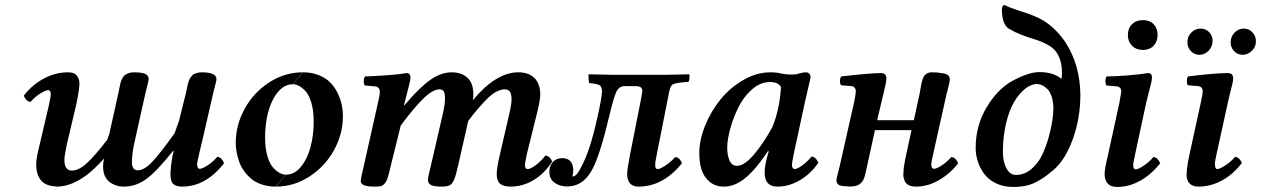

<svg xmlns="http://www.w3.org/2000/svg" viewBox="-20 -723 4952 754"><path d="M246.1 -439Q267.1 -439 277.1 -430.7Q287.1 -422.4 291 -405.8Q295.4 -388.7 279.8 -314L242.2 -154.8Q232.9 -109.9 232.9 -95.2Q232.9 -53.2 262.2 -53.2Q289.1 -53.2 320.3 -81.5Q351.6 -109.9 400.9 -173.8Q402.3 -177.7 405.3 -186Q408.2 -194.3 409.2 -196.8L444.8 -356.9Q446.3 -362.3 448.7 -375.7Q451.2 -389.2 452.6 -395.5Q454.1 -401.9 458.5 -411.9Q462.9 -421.9 468.3 -426.5Q473.6 -431.2 483.4 -435.1Q493.2 -439 505.9 -439Q539.6 -439 551.8 -432.1Q564 -425.3 564 -412.1Q564 -407.2 550.8 -356L505.9 -153.8Q498 -115.7 498 -81.1Q500.5 -54.2 521 -54.2Q546.9 -54.2 579.1 -88.9Q611.3 -123.5 666 -200.2Q668.9 -209.5 675.3 -226.8Q681.6 -244.1 683.1 -249L710 -356.9Q711.9 -362.8 711.9 -365.2Q712.4 -367.7 714.6 -378.7Q716.8 -389.6 717.5 -392.3Q718.3 -395 721.2 -404.1Q724.1 -413.1 726.3 -416Q728.5 -418.9 733.2 -424.8Q737.8 -430.7 742.9 -432.9Q748 -435.1 755.4 -437Q762.7 -439 772 -439Q830.1 -439 830.1 -412.1Q830.1 -407.7 827.6 -398.2Q825.2 -388.7 821.8 -376Q818.4 -363.3 816.9 -356L777.8 -185.1Q767.6 -142.6 763.2 -124Q753.9 -83.5 753.9 -79.1Q753.9 -60.1 765.1 -60.1Q773.9 -60.1 794.7 -73.2Q815.4 -86.4 833 -106.9Q842.3 -106.9 849.6 -98.9Q856.9 -90.8 859.9 -82Q788.6 9.8 694.8 9.8Q658.2 9.8 651.9 -16.1Q648.4 -31.2 649.9 -50.8Q650.9 -71.3 657.2 -109.9L662.1 -129.9L660.2 -130.9Q595.7 -50.3 554.9 -20.3Q514.2 9.8 466.8 9.8Q433.1 9.8 408.9 -9.5Q384.8 -28.8 384.8 -69.8Q384.8 -82 388.2 -99.1V-100.1Q294.4 6.8 207 9.8Q199.7 9.8 195.8 8.8Q122.1 4.9 122.1 -80.1Q123.5 -106.4 133.8 -147L170.9 -305.2Q180.2 -345.2 179.2 -356.9Q177.7 -369.1 168.9 -369.1Q160.2 -369.1 138.9 -356.2Q117.7 -343.3 100.1 -323.2Q90.8 -323.2 83.5 -331.1Q76.2 -338.9 73.2 -347.2Q107.4 -391.1 153.1 -415Q198.7 -439 246.1 -439Z M1130.9 -392.1 1169.9 -439Q1206.1 -439 1234.6 -426.8Q1263.2 -414.6 1280 -396Q1296.9 -377.4 1307.9 -353.3Q1318.8 -329.1 1322.8 -308.1Q1326.7 -287.1 1326.7 -267.1Q1326.7 -196.8 1291.5 -133.1Q1256.3 -69.3 1195.3 -29.8Q1134.3 9.8 1064 9.8L1103 -37.1Q1136.2 -37.1 1161.6 -67.9Q1187 -98.6 1199.5 -145.5Q1211.9 -192.4 1211.9 -246.1Q1211.9 -286.6 1203.4 -317.1Q1194.8 -347.7 1181.6 -362.8Q1168.5 -377.9 1155.5 -385Q1142.6 -392.1 1130.9 -392.1ZM1102.1 -37.1 1063 9.8Q1032.7 9.8 1007.6 1.2Q982.4 -7.3 965.8 -21.7Q949.2 -36.1 937 -53.5Q924.8 -70.8 918.2 -90.8Q911.6 -110.8 908.7 -128.4Q905.8 -146 905.8 -162.1Q905.8 -232.4 941.2 -296.4Q976.6 -360.4 1037.6 -399.7Q1098.6 -439 1168.9 -439L1129.9 -392.1Q1096.7 -392.1 1071.3 -361.3Q1045.9 -330.6 1033.4 -283.7Q1021 -236.8 1021 -183.1Q1021 -142.6 1029.5 -112.1Q1038.1 -81.5 1051.3 -66.4Q1064.5 -51.3 1077.4 -44.2Q1090.3 -37.1 1102.1 -37.1Z M1568.8 -318.8 1566.4 -310.1H1568.8Q1627 -379.4 1669.7 -409.2Q1712.4 -439 1753.4 -439Q1792 -439 1815.4 -418Q1838.9 -397 1838.9 -352.1Q1838.9 -339.8 1836.4 -329.1Q1927.7 -439 2015.6 -439Q2056.2 -439 2078.9 -416.5Q2101.6 -394 2101.6 -351.1Q2101.6 -331.5 2089.8 -282.2L2048.8 -117.2Q2041.5 -83.5 2041.5 -74.2Q2041.5 -59.1 2052.7 -59.1Q2063 -59.1 2083.5 -74Q2104 -88.9 2121.6 -111.8Q2131.3 -111.8 2138.4 -104.5Q2145.5 -97.2 2148.4 -88.9Q2118.7 -41.5 2075.7 -15.9Q2032.7 9.8 1984.9 9.8Q1957 9.8 1943.8 -1.5Q1930.7 -12.7 1930.7 -40Q1930.7 -63.5 1942.9 -115.2L1979.5 -273.9Q1988.8 -312 1988.8 -332Q1988.8 -355.5 1981.7 -363.8Q1974.6 -372.1 1962.4 -372.1Q1945.8 -372.1 1927.7 -362.1Q1909.7 -352.1 1889.9 -331.8Q1870.1 -311.5 1855 -293.7Q1839.8 -275.9 1818.8 -248L1778.8 -71.8Q1770 -32.2 1762.7 -16.1Q1755.4 0 1745.6 4.9Q1735.8 9.8 1713.9 9.8Q1683.1 9.8 1671.9 3.2Q1660.6 -3.4 1660.6 -16.1Q1660.6 -26.9 1671.9 -71.8L1718.8 -274.9Q1727.5 -312.5 1727.5 -335.9Q1727.5 -356 1722.7 -364Q1717.8 -372.1 1705.6 -372.1Q1680.2 -372.1 1643.6 -336.9Q1606.9 -301.8 1553.7 -230L1514.6 -71.8Q1507.3 -41 1502.9 -26.4Q1498.5 -11.7 1491 -2.7Q1483.4 6.3 1475.6 8.1Q1467.8 9.8 1451.7 9.8Q1422.4 9.8 1409.4 4.4Q1396.5 -1 1396.5 -13.2Q1396.5 -20 1408.7 -71.8L1465.8 -326.2Q1471.7 -350.6 1471.7 -362.8Q1471.7 -371.6 1466.6 -377.4Q1461.4 -383.3 1452.6 -383.8L1412.6 -387.2Q1408.2 -393.6 1408.4 -405.3Q1408.7 -417 1413.6 -422.9Q1450.7 -423.8 1502.4 -427.7Q1554.2 -431.6 1576.7 -436Q1591.8 -436 1591.8 -418.9Q1591.8 -411.6 1588.9 -398.4Q1585.9 -385.3 1579.3 -360.4Q1572.8 -335.4 1568.8 -318.8Z M2454.1 -115.2 2498 -336.9Q2502.4 -364.3 2502.4 -365.2Q2502.4 -376.5 2495.6 -380.6Q2488.8 -384.8 2471.2 -384.8H2433.1Q2410.6 -384.8 2399.9 -361.3Q2389.2 -337.9 2371.1 -261.2Q2336.4 -116.2 2308.1 -62Q2274.9 4.4 2216.3 8.8Q2214.4 8.8 2210.7 9Q2207 9.3 2203.9 9.3Q2200.7 9.3 2198.2 8.8Q2170.9 6.3 2154.1 -8.5Q2137.2 -23.4 2137.2 -49.8Q2138.7 -75.2 2152.8 -88.6Q2167 -102.1 2188 -102.1Q2194.3 -102.1 2197.3 -101.1Q2224.1 -96.7 2229 -70.8Q2231.4 -64.5 2231.4 -55.2Q2231.4 -50.3 2230.2 -43.2Q2229 -36.1 2228.5 -33.7Q2228 -31.2 2229 -29.8Q2244.6 -29.8 2262.2 -66.9Q2295.9 -127 2324.2 -253.9Q2344.2 -340.8 2344.2 -366.2Q2344.2 -373.5 2341.8 -378.7Q2339.4 -383.8 2337.2 -386.5Q2335 -389.2 2327.1 -391.4Q2319.3 -393.6 2316.2 -394Q2313 -394.5 2300.8 -396Q2295.9 -396.5 2293.5 -397Q2291 -403.3 2291 -431.2Q2365.2 -429.2 2387.2 -429.2H2593.3L2687 -431.2Q2688.5 -424.8 2687.5 -414.1Q2686.5 -403.3 2683.1 -401.9L2654.3 -398.9Q2627 -396 2619.1 -389.4Q2611.3 -382.8 2606.4 -355L2560.1 -121.1Q2559.1 -114.3 2557.1 -105.2Q2555.2 -96.2 2554.2 -90.3Q2553.2 -84.5 2553.2 -81.1V-69.8Q2554.7 -59.1 2563 -59.1Q2571.8 -59.1 2592.3 -72.3Q2612.8 -85.4 2631.3 -106Q2640.6 -106 2647.7 -98.9Q2654.8 -91.8 2658.2 -82Q2584 9.8 2487.3 9.8Q2453.1 9.8 2445.3 -21Q2441.9 -32.2 2443.4 -46.9Q2443.8 -58.1 2448.5 -83.7Q2453.1 -109.4 2454.1 -115.2Z M3013.2 -224.1Q3042.5 -296.4 3046.9 -381.8Q3035.6 -400.9 3003.9 -400.9Q2966.3 -400.9 2933.3 -372.1Q2900.4 -343.3 2879.9 -301.8Q2859.4 -260.3 2847.7 -217.5Q2835.9 -174.8 2835.9 -143.1Q2835.9 -113.3 2845 -92.5Q2854 -71.8 2874 -71.8Q2903.3 -71.8 2941.2 -116.5Q2979 -161.1 3013.2 -224.1ZM3143.1 -439Q3163.1 -439 3163.1 -418.9Q3160.2 -405.8 3153.6 -376.7Q3147 -347.7 3140.1 -317.9L3098.1 -123Q3089.8 -81.1 3089.8 -76.2Q3089.8 -68.4 3093 -63.7Q3096.2 -59.1 3101.1 -59.1Q3109.9 -59.1 3129.2 -72.5Q3148.4 -85.9 3167 -107.9Q3183.1 -107.9 3193.8 -84Q3164.6 -41 3121.8 -15.6Q3079.1 9.8 3032.7 9.8Q2982.9 9.8 2982.9 -44.9Q2982.9 -70.8 2993.2 -108.9L2999 -127.9L2996.1 -129.9Q2948.2 -57.6 2907 -23.9Q2865.7 9.8 2822.8 9.8Q2789.1 9.8 2766.6 -9.3Q2744.1 -28.3 2735.1 -56.6Q2726.1 -85 2726.1 -121.1Q2726.1 -172.9 2749 -229.5Q2772 -286.1 2809.3 -332.3Q2846.7 -378.4 2898.9 -408.7Q2951.2 -439 3004.9 -439Q3030.3 -439 3047.9 -434.1Q3067.9 -430.2 3085.9 -430.2Q3107.9 -430.2 3121.1 -435.1Q3134.8 -439 3143.1 -439Z M3277.8 -71.8 3334 -320.8Q3340.8 -353.5 3340.8 -365.2Q3340.8 -373 3336.2 -378.7Q3331.5 -384.3 3322.8 -384.8L3282.7 -388.2Q3278.3 -394.5 3278.6 -405.8Q3278.8 -417 3283.7 -422.9Q3397.5 -436 3439.9 -436Q3460.9 -436 3460.9 -415Q3460.9 -407.2 3458.3 -393.8Q3455.6 -380.4 3449.5 -355.5Q3443.4 -330.6 3440.9 -319.8L3424.8 -251H3568.8L3591.8 -356.9Q3593.3 -363.3 3595.2 -376Q3597.2 -388.7 3598.6 -395.5Q3600.1 -402.3 3603.3 -411.9Q3606.4 -421.4 3610.6 -426.5Q3614.7 -431.6 3621.6 -435.3Q3628.4 -439 3637.7 -439Q3662.6 -439 3675.8 -436Q3710 -433.6 3710 -412.1Q3710 -406.7 3707.8 -396.2Q3705.6 -385.7 3701.9 -371.8Q3698.2 -357.9 3696.8 -352.1L3646 -124Q3637.7 -88.4 3637.7 -82Q3635.7 -75.2 3637.7 -71.8Q3639.2 -60.1 3647.9 -60.1Q3657.7 -60.1 3677.5 -72.8Q3697.3 -85.4 3715.8 -106Q3725.1 -106 3732.2 -98.9Q3739.3 -91.8 3742.7 -82Q3712.9 -42.5 3668.7 -16.4Q3624.5 9.8 3577.6 9.8Q3538.1 9.8 3530.8 -18.1Q3526.4 -28.3 3527.8 -43.9Q3527.8 -60.5 3532.7 -85.9Q3536.6 -104 3537.6 -110.8L3559.6 -211.9H3416L3383.8 -64.9Q3382.8 -61 3380.9 -52Q3378.9 -43 3377.9 -39.1Q3369.1 6.3 3329.6 8.8Q3317.4 10.3 3308.6 8.8Q3280.8 8.3 3272.7 2.2Q3264.6 -3.9 3264.6 -17.1Q3264.6 -20 3267.1 -29.5Q3269.5 -39.1 3272.9 -52Q3276.4 -64.9 3277.8 -71.8Z M4116.7 -294.9Q4116.7 -322.3 4110.1 -342.8Q4103.5 -363.3 4093 -373.5Q4082.5 -383.8 4072.5 -388.4Q4062.5 -393.1 4052.7 -393.1Q4029.8 -393.1 4006.3 -374.8Q3982.9 -356.4 3963.1 -323.7Q3943.4 -291 3930.9 -239Q3918.5 -187 3918.5 -126Q3918.5 -87.4 3932.4 -61.8Q3946.3 -36.1 3969.7 -36.1Q4002.9 -36.1 4029.8 -58.8Q4056.6 -81.5 4072.3 -114Q4087.9 -146.5 4098.4 -184.6Q4108.9 -222.7 4112.8 -250.5Q4116.7 -278.3 4116.7 -294.9ZM4061.5 -439.9Q4117.7 -439.9 4148.4 -413.1Q4150.4 -421.9 4150.4 -438Q4150.4 -470.7 4141.1 -494.1Q4131.8 -517.6 4117.7 -530.5Q4103.5 -543.5 4081.8 -553.7Q4060.1 -564 4039.6 -569.8Q4019 -575.7 3992.4 -585.9Q3965.8 -596.2 3946.3 -607.9Q3914.6 -622.1 3914.6 -687Q3914.6 -693.8 3917.5 -698.5Q3920.4 -703.1 3924.3 -703.1H3925.3Q3942.9 -693.8 3969 -685.5Q3995.1 -677.2 4016.8 -669.7Q4038.6 -662.1 4063.5 -649.9Q4088.4 -637.7 4113.8 -615Q4139.2 -592.3 4162.6 -559.1Q4221.2 -470.7 4222.7 -351.1Q4222.7 -258.3 4192.9 -176.3Q4163.1 -94.2 4115.7 -54.2Q4096.2 -38.1 4084 -29.3Q4071.8 -20.5 4051.8 -9.5Q4031.7 1.5 4009 6.3Q3986.3 11.2 3958.5 11.2Q3921.4 11.2 3892.1 -2.7Q3862.8 -16.6 3845.7 -39.3Q3828.6 -62 3820.1 -88.4Q3811.5 -114.7 3811.5 -142.1Q3811.5 -229.5 3854.2 -301Q3897 -372.6 3954.6 -404.8Q4019.5 -439.9 4061.5 -439.9Z M4481 -318.8 4439 -123Q4430.2 -84.5 4430.2 -73.2Q4430.2 -58.1 4440.9 -58.1Q4449.7 -58.1 4470.7 -71.8Q4491.7 -85.4 4509.3 -106Q4518.6 -106 4525.9 -98.1Q4533.2 -90.3 4536.1 -82Q4501.5 -37.6 4457.5 -13.2Q4413.6 11.2 4367.2 11.2Q4317.9 11.2 4317.9 -41Q4317.9 -58.6 4331.1 -113.8L4376 -319.8Q4383.3 -360.8 4383.3 -362.8Q4383.3 -382.3 4365.2 -383.8L4325.2 -387.2Q4320.8 -393.6 4321 -405.3Q4321.3 -417 4326.2 -422.9Q4360.4 -422.9 4412.4 -427.2Q4464.4 -431.6 4488.3 -436Q4503.9 -436 4503.9 -418.9Q4503.9 -411.6 4501 -398.4Q4498 -385.3 4491.5 -360.4Q4484.9 -335.4 4481 -318.8ZM4468.3 -644Q4495.1 -644 4510.5 -627.9Q4525.9 -611.8 4525.9 -585.9Q4525.9 -559.6 4510.3 -543.2Q4494.6 -526.9 4468.3 -526.9Q4441.9 -526.9 4425.5 -543.5Q4409.2 -560.1 4409.2 -585.9Q4409.2 -611.8 4425.5 -627.9Q4441.9 -644 4468.3 -644Z M4801.8 -319.8 4758.8 -124Q4751 -89.8 4751 -79.1Q4751 -59.1 4760.7 -59.1Q4769.5 -59.1 4791 -72.8Q4812.5 -86.4 4830.1 -106.9Q4839.4 -106.9 4846.7 -99.1Q4854 -91.3 4856.9 -83Q4822.8 -38.1 4778.6 -14.2Q4734.4 9.8 4687 9.8Q4648.9 9.8 4641.1 -22.9Q4636.2 -46.4 4650.9 -115.2L4695.8 -320.8Q4703.1 -354.5 4703.1 -365.2Q4703.1 -373 4698.5 -378.7Q4693.8 -384.3 4685.1 -384.8L4645 -388.2Q4640.6 -394.5 4640.9 -405.8Q4641.1 -417 4646 -422.9Q4751.5 -436 4801.8 -436Q4822.8 -436 4822.8 -415Q4822.8 -407.2 4819.6 -393.3Q4816.4 -379.4 4810.5 -356.7Q4804.7 -334 4801.8 -319.8ZM4643.1 -559.1Q4643.6 -580.6 4658.9 -595.7Q4674.3 -610.8 4694.8 -610.8Q4715.8 -610.8 4729.5 -595.7Q4743.2 -580.6 4741.7 -559.1Q4740.7 -538.1 4725.6 -522.9Q4710.4 -507.8 4689.9 -507.8Q4669.9 -507.8 4656 -522.9Q4642.1 -538.1 4643.1 -559.1ZM4813 -559.1Q4814 -580.6 4828.9 -595.7Q4843.8 -610.8 4864.7 -610.8Q4884.8 -610.8 4898.7 -595.7Q4912.6 -580.6 4912.1 -559.1Q4911.6 -538.1 4895.8 -522.9Q4879.9 -507.8 4859.9 -507.8Q4839.4 -507.8 4825.7 -522.9Q4812 -538.1 4813 -559.1Z"/></svg>

Font: Common Serif SemiBold
Style: Italic
Weight: 600
Italic angle: -12°
Designer: Philipp H. Poll, Khaled Hosny
Foundry: Stefan Peev, Context Ltd.
Version: Version 1.026